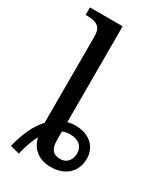

<svg xmlns="http://www.w3.org/2000/svg" viewBox="-199 -832 790 936"><g transform="rotate(30 196.0 -364.5)"><path d="M241.2 9.8C321.3 9.8 374 -38.6 374 -112.8C374 -177.7 326.7 -226.1 245.1 -226.1C230 -226.1 215.8 -224.1 202.1 -220.2V-759.8H18.1V-717.8H25.9C88.9 -717.8 107.9 -694.3 107.9 -649.9V-162.1C69.3 -121.1 41 -60.5 22 17.1L74.2 30.8C84 -14.2 98.1 -53.2 115.2 -85C130.9 -22.5 175.3 9.8 241.2 9.8ZM202.1 -122.1V-168C215.3 -173.3 229 -175.8 244.1 -175.8C292.5 -175.8 319.8 -151.9 319.8 -112.8C319.8 -75.2 298.8 -46.9 261.2 -46.9C218.8 -46.9 202.1 -71.3 202.1 -122.1Z"/></g></svg>

Font: The Erased English
Style: Regular
Weight: 400
Designer: Monotype Design team + ligartures altered by 180 Amsterdam
Foundry: Monotype Imaging Inc.
Version: Version 1.030;Glyphs 3.1.2 (3151)